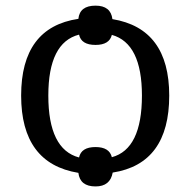

<svg xmlns="http://www.w3.org/2000/svg" viewBox="-20 -609 677 683"><path d="M380.9 4.9Q372.1 54.2 319.8 54.2Q264.6 54.2 258.8 5.9Q55.2 -27.3 55.2 -269Q55.2 -511.7 258.8 -542Q263.7 -588.9 319.8 -588.9Q374 -588.9 379.9 -541Q582 -507.8 582 -269Q582 -26.4 380.9 4.9ZM261.2 -48.8Q269 -85.9 319.8 -85.9Q369.1 -85.9 377.9 -49.8Q484.9 -78.6 484.9 -269Q484.9 -455.1 377.9 -484.9Q369.1 -449.2 319.8 -449.2Q269 -449.2 261.2 -485.8Q151.9 -458 151.9 -269Q151.9 -77.6 261.2 -48.8Z"/></svg>

Font: Noto Serif
Style: Regular
Weight: 400
Designer: Monotype Design team
Foundry: Monotype Imaging Inc.
Version: Version 1.02